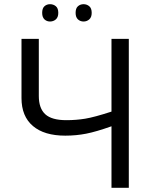

<svg xmlns="http://www.w3.org/2000/svg" viewBox="-20 -900 735 920"><path d="M597.2 0H514.2V-294.9Q441.4 -269 393.1 -259.5Q344.7 -250 293 -250Q191.9 -250 137.5 -296.4Q83 -342.8 83 -430.2V-713.9H166V-439.9Q166 -380.9 197 -352.5Q228 -324.2 297.9 -324.2Q345.2 -324.2 388.4 -331.3Q431.6 -338.4 514.2 -365.2V-713.9H597.2ZM182.1 -838.4Q182.1 -860.4 193.1 -870.1Q204.1 -879.9 219.7 -879.9Q235.8 -879.9 247.6 -870.1Q259.3 -860.4 259.3 -838.4Q259.3 -817.4 247.6 -807.1Q235.8 -796.9 219.7 -796.9Q204.1 -796.9 193.1 -807.1Q182.1 -817.4 182.1 -838.4ZM342.3 -838.4Q342.3 -860.4 353.5 -870.1Q364.7 -879.9 380.4 -879.9Q396 -879.9 407.7 -870.1Q419.4 -860.4 419.4 -838.4Q419.4 -817.4 407.7 -807.1Q396 -796.9 380.4 -796.9Q364.7 -796.9 353.5 -807.1Q342.3 -817.4 342.3 -838.4Z"/></svg>

Font: XL-Viking
Style: Regular
Weight: 400
Foundry: Ascender Corporation
Version: Version 1.10 March 23, 2015